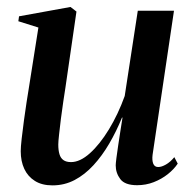

<svg xmlns="http://www.w3.org/2000/svg" viewBox="-20 -534 562 565"><path d="M134.5 11.5Q103.5 11.5 82.8 -1.5Q62 -14.5 51.5 -37Q41 -59.5 41 -89Q41 -101.5 43.8 -126.2Q46.5 -151 50.5 -179.8Q54.5 -208.5 58.2 -233.2Q62 -258 64 -269.5L93 -453L34 -471.5L36 -486L187.5 -513.5L205 -500L172.5 -276Q170 -259.5 166.2 -234.8Q162.5 -210 159.2 -184.2Q156 -158.5 153.8 -137.8Q151.5 -117 151.5 -108.5Q151.5 -92 155 -80.2Q158.5 -68.5 166.8 -62.8Q175 -57 189 -57Q215.5 -57 244.5 -83Q273.5 -109 300.5 -153.2Q327.5 -197.5 347 -251.5L385.5 -502.5H492L429 -78.5Q427 -62 431 -52.2Q435 -42.5 445.5 -42.5Q455.5 -42.5 468.2 -49.8Q481 -57 493 -71.5L503 -52.5Q492 -36 473.8 -21.5Q455.5 -7 432.5 2Q409.5 11 383.5 11Q347.5 11 334 -7Q320.5 -25 320.5 -47.5Q320.5 -52.5 322.5 -68.5Q324.5 -84.5 327.8 -106.2Q331 -128 334.5 -150Q338 -172 340.5 -188H339Q322.5 -147.5 301.5 -111.5Q280.5 -75.5 255 -47.8Q229.5 -20 199.5 -4.2Q169.5 11.5 134.5 11.5Z"/></svg>

Font: Merriweather 144pt Medium
Style: Italic
Weight: 500
Italic angle: -7.8°
Version: Version 2.101